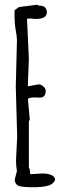

<svg xmlns="http://www.w3.org/2000/svg" viewBox="-20 -776 283 802"><path d="M100.6 -270.5 104.5 -275.9 96.7 -361.3C97.7 -366.7 106.9 -369.1 124.5 -369.1L147 -368.2C163.6 -368.2 170.9 -378.4 170.9 -397.5C170.9 -409.2 153.8 -423.8 142.1 -423.8C127 -420.4 111.3 -418.5 96.2 -415.5L100.6 -531.2L92.8 -697.3C93.8 -698.2 97.2 -698.7 104.5 -698.7L130.4 -696.8C160.6 -696.8 175.8 -706.5 175.8 -725.1C175.8 -731 173.8 -737.3 170.4 -742.7V-742.2C166.5 -749 157.2 -752.9 139.6 -752.9L136.2 -756.3L59.1 -746.6L40.5 -732.9C41 -718.8 40 -680.2 44.4 -657.7C48.8 -634.8 50.8 -618.2 50.8 -607.9L45.9 -413.6L51.8 -205.6L46.9 -106C46.9 -89.4 48.3 -74.7 50.8 -62L41.5 -25.9C41.5 -17.1 44.9 -9.8 50.8 -3.9C56.6 2.4 76.2 5.9 108.4 5.9H130.9C145 5.9 160.2 4.4 173.3 1.5C189.9 -1.5 203.1 -9.3 210 -23.4C210 -42 191.4 -51.3 154.3 -51.3L106 -48.3C106 -61.5 104 -71.3 100.6 -77.6Z"/></svg>

Font: Amatic Mod Bold ONEptTWO
Style: Bold
Weight: 700
Designer: David Occhino Design
Foundry: David Occhino Design
Version: Version 1.2